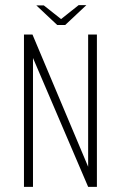

<svg xmlns="http://www.w3.org/2000/svg" viewBox="-20 -725 469 745"><path d="M73 0V-591H106L322 -78V-591H356V0H322L108 -500V0ZM202 -628 121 -704H150L217 -651L285 -705H315L233 -628Z"/></svg>

Font: Alumni Sans Thin ExtraLight
Style: Regular
Weight: 250
Version: Version 1.018